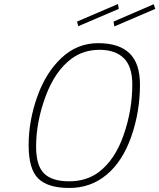

<svg xmlns="http://www.w3.org/2000/svg" viewBox="-20 -923 790 952"><path d="M547 -792 543 -816 742 -902 750 -879ZM368 -793 362 -816 565 -903 569 -879ZM469 -69Q550 -130 593 -253.5Q636 -377 636 -504Q636 -593 594 -634.5Q552 -676 473.5 -676Q395 -676 336 -633Q253 -572 206 -445Q159 -318 159 -196Q159 -102 198.5 -63Q238 -24 323 -24Q408 -24 469 -69ZM674 -503Q674 -369 631 -246Q588 -123 509 -57Q430 9 324 9Q218 9 170 -37.5Q122 -84 122 -203.5Q122 -323 164.5 -443Q207 -563 285 -636Q363 -709 466.5 -709Q570 -709 622 -659Q674 -609 674 -503Z"/></svg>

Font: TitilliumWebThinItalic
Style: Thin Italic
Weight: 200
Italic angle: -13°
Version: Version 1.001;PS 57.000;hotconv 1.0.70;makeotf.lib2.5.55311